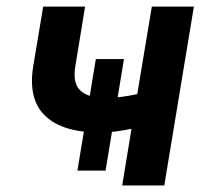

<svg xmlns="http://www.w3.org/2000/svg" viewBox="-20 -566 633 586"><path d="M284.2 -161.6Q171.4 -161.6 118.2 -212.2Q64.9 -262.7 81.5 -364.3L111.8 -545.9H239.7L210 -364.3Q201.2 -312 225.3 -289.6Q249.5 -267.1 301.8 -267.1Q326.7 -267.1 350.6 -270.3Q374.5 -273.4 398.9 -278.8L443.4 -545.9H571.8L481.4 0H353L381.3 -172.9Q357.9 -168 333.3 -164.8Q308.6 -161.6 284.2 -161.6ZM216.3 -45.4 272.5 -385.7H358.4L302.2 -45.4Z"/></svg>

Font: Inter Semi Bold
Style: Italic
Weight: 600
Italic angle: -9.39999°
Designer: Rasmus Andersson
Foundry: rsms
Version: Version 4.000;git-3c8e0fc